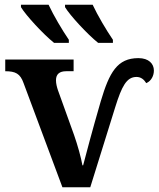

<svg xmlns="http://www.w3.org/2000/svg" viewBox="-20 -786 666 806"><path d="M392 -606H454V-619C426 -660 390 -721 369 -766H253V-756C274 -721 347 -642 392 -606ZM207 -606H269V-619C241 -660 205 -721 184 -766H68V-756C89 -721 162 -642 207 -606ZM242 0H359L464 -337C491 -423 511 -463 553 -463C571 -463 584 -453 594 -437C615 -446 626 -468 626 -490C626 -518 605 -542 561 -542C472 -542 439 -482 403 -361C365 -230 343 -145 329 -92H326C320 -126 306 -176 291 -219L223 -408C219 -420 215 -435 215 -449C215 -475 230 -487 258 -487H289V-536H2V-487C45 -487 65 -477 79 -437Z"/></svg>

Font: Noto Serif Semi
Style: Regular
Weight: 600
Designer: Monotype Design Team
Foundry: Monotype Imaging Inc.
Version: Version 1.002